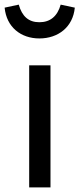

<svg xmlns="http://www.w3.org/2000/svg" viewBox="-34 -809 343 829"><path d="M92 0H184V-527H92ZM136 -643C217 -643 281 -692 289 -776L228 -789C214 -739 183 -713 136 -713C89 -713 61 -739 47 -789L-14 -776C-6 -692 56 -643 136 -643Z"/></svg>

Font: FiraGO Unicode
Style: Regular
Weight: 400
Designer: bBox Type
Foundry: bBox Type GmbH
Version: Version 1.001;PS 001.001;hotconv 1.0.88;makeotf.lib2.5.64775